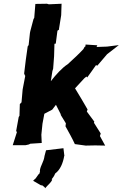

<svg xmlns="http://www.w3.org/2000/svg" viewBox="-20 -772 655 1026"><path d="M279 -212 307 -157 302 -162 332 -113 330 -97C347 -66 365 -35 380 -2L438 6L489 5L542 6L514 -45L518 -58V-59L482 -116L484 -122L444 -176L448 -187C426 -225 404 -263 381 -300L431 -354L442 -363L446 -358C461 -380 478 -401 493 -424L500 -421L552 -482L615 -531L552 -523L496 -521L500 -530L438 -534C435 -531 438 -527 437 -525C434 -523 431 -522 426 -510C406 -488 371 -455 342 -429C312 -410 279 -373 253 -340C252 -346 254 -344 258 -341C250 -341 244 -330 250 -328L260 -392L264 -405L269 -471L271 -538L278 -539L287 -608L296 -614L295 -616L307 -691L309 -752L241 -749L231 -752L169 -751L163 -677L159 -670L142 -606L140 -596L133 -531L128 -524L118 -453L109 -379L113 -369L115 -367L101 -294L95 -225L86 -216L84 -153L80 -147L66 -70L71 -68L48 4H116L134 0L142 -4L203 -8L201 -52L207 -111L217 -164L259 -186ZM157 194 202 220 203 216C210 224 219 225 221 234C237 215 253 204 259 188C258 188 257 187 256 186C261 178 267 175 275 155C302 136 317 98 323 62L324 61L319 20L226 31L218 61C214 94 197 111 193 139C196 145 191 146 192 154C181 162 174 181 165 186C163 189 159 191 157 194Z"/></svg>

Font: Asimov Print
Style: DIt
Weight: 250
Width: 0
Designer: Google
Version: Version 2.000980: 2014